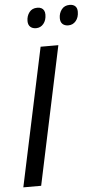

<svg xmlns="http://www.w3.org/2000/svg" viewBox="-61 -952 499 989"><g transform="rotate(-5 188.5 -458.0)"><path d="M18.6 0 170.4 -713.9H262.2L110.8 0ZM322.8 -811Q303.7 -811 292.7 -821.3Q281.7 -831.5 281.7 -851.6Q281.7 -877.4 296.4 -896.5Q311 -915.5 337.9 -915.5Q356.4 -915.5 366.7 -905.8Q377 -896 377 -877Q377 -847.7 361.6 -829.3Q346.2 -811 322.8 -811ZM155.8 -811Q137.2 -811 126 -821.3Q114.7 -831.5 114.7 -851.6Q114.7 -877.4 129.2 -896.5Q143.6 -915.5 170.9 -915.5Q183.1 -915.5 191.7 -911.1Q200.2 -906.7 204.8 -898.2Q209.5 -889.6 209.5 -877Q209.5 -847.7 194.3 -829.3Q179.2 -811 155.8 -811Z"/></g></svg>

Font: Open Sans SemiCondensed Medium
Style: Italic
Weight: 500
Width: 4
Italic angle: -12°
Designer: Monotype Design Team
Foundry: Monotype Imaging Inc.
Version: Version 3.000